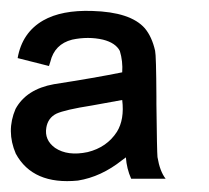

<svg xmlns="http://www.w3.org/2000/svg" viewBox="-42 -617 388 356"><path d="M201.2 -285.6Q192.9 -304.2 191.4 -325.2L184.1 -319.8Q145.5 -289.1 102.5 -282.2Q19 -273.9 -12.7 -332Q-30.8 -374 -13.2 -415Q6.8 -451.7 58.1 -460.9Q134.3 -472.7 184.6 -482.9Q186 -503.4 180.2 -522.5Q172.4 -537.6 148.9 -543.5Q121.6 -549.8 91.8 -543.5Q59.1 -535.2 51.3 -502.4Q48.8 -495.1 48.8 -494.6L-9.3 -509.3Q-1 -556.6 38.1 -579.1Q72.3 -598.6 128.9 -596.7Q200.2 -594.7 226.6 -564.5Q239.7 -548.8 245.6 -522.9Q247.6 -514.2 248 -438.5V-424.3Q249 -335 250 -325.7Q254.4 -299.3 265.1 -285.6ZM174.8 -372.6Q189 -395.5 184.6 -431.6Q163.6 -427.7 128.4 -421.4Q78.6 -413.6 62.5 -406.2Q46.9 -398.4 43.9 -380.4Q40 -357.4 60.1 -342.8Q83.5 -327.1 120.6 -335Q156.2 -343.8 174.8 -372.6Z"/></svg>

Font: Jameel Khushkhat-L
Style: Regular
Weight: 400
Version: Version 3.5